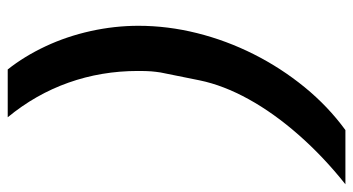

<svg xmlns="http://www.w3.org/2000/svg" viewBox="-234 -566 937 510"><g transform="rotate(90 235.0 -311.5)"><path d="M49 -210Q49 -288 68.5 -366Q88 -444 124.5 -516.5Q161 -589 212 -651.5Q263 -714 326 -760H470Q397 -702 339 -636Q281 -570 244 -503Q207 -436 194 -373L173 -269Q171 -256 170 -244Q169 -232 169 -209Q169 -112 200 -24.5Q231 63 292 137H165Q130 93 103.5 36.5Q77 -20 63 -83.5Q49 -147 49 -210Z"/></g></svg>

Font: IBM Plex Sans Condensed
Style: Bold Italic
Weight: 700
Width: 3
Italic angle: -11.31°
Designer: Mike Abbink, Paul van der Laan, Pieter van Rosmalen
Foundry: Bold Monday
Version: Version 3.201